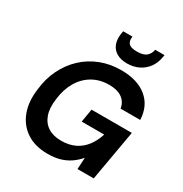

<svg xmlns="http://www.w3.org/2000/svg" viewBox="-213 -1100 1209 1271"><g transform="rotate(30 391.5 -464.5)"><path d="M331 12Q235 12 170 -31Q105 -74 76.5 -150Q48 -226 62 -326Q71 -411 106 -482Q141 -553 196 -604.5Q251 -656 323 -684Q395 -712 479 -712Q603 -712 675 -653Q747 -594 751 -489H601Q594 -535 558 -561.5Q522 -588 458 -588Q387 -588 332 -556Q277 -524 243 -466Q209 -408 200 -329Q190 -259 207 -209.5Q224 -160 264.5 -134Q305 -108 365 -108Q427 -108 472 -130.5Q517 -153 547 -193.5Q577 -234 593 -286H421L438 -387H746L678 0H554L559 -89Q531 -56 497.5 -33.5Q464 -11 423.5 0.5Q383 12 331 12ZM487 -769Q439 -769 407 -788Q375 -807 362 -842Q349 -877 357 -924L360 -941H431Q425 -908 441 -889Q457 -870 505 -870Q554 -870 576.5 -889Q599 -908 605 -941H676L673 -924Q665 -876 639.5 -841.5Q614 -807 575 -788Q536 -769 487 -769Z"/></g></svg>

Font: DM Sans 11pt
Style: Bold Italic
Weight: 700
Italic angle: -10°
Version: Version 4.004;gftools[0.9.30]